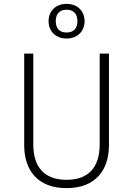

<svg xmlns="http://www.w3.org/2000/svg" viewBox="-20 -961 688 992"><path d="M324 -941C269 -941 231 -905 231 -852C231 -798 269 -762 324 -762C379 -762 417 -798 417 -852C417 -905 379 -941 324 -941ZM324 -911C360 -911 380 -889 380 -852C380 -814 360 -793 324 -793C288 -793 268 -814 268 -852C268 -889 288 -911 324 -911ZM543 -684H495V-215C495 -105 445 -32 324 -32C204 -32 152 -103 152 -215V-684H105V-211C105 -82 174 11 324 11C473 11 543 -82 543 -211Z"/></svg>

Font: Fira Sans ExtraLight
Style: Regular
Weight: 200
Designer: bBox Type GmbH & Carrois Corporate GbR & Edenspiekermann AG
Foundry: bBox Type GmbH & Carrois Corporate GbR & Edenspiekermann AG
Version: Version 4.300;PS 004.300;hotconv 1.0.88;makeotf.lib2.5.64775